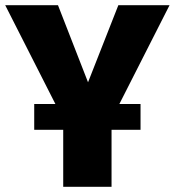

<svg xmlns="http://www.w3.org/2000/svg" viewBox="-31 -715 669 735"><path d="M396 0H211V-218H100V-317H181L-11 -695H191L306 -400L422 -695H618L426 -317H507V-218H396Z"/></svg>

Font: Trujillo ExtraBold
Style: Regular
Weight: 800
Designer: Fira Sans original fonts by bBox Type GmbH, Carrois Corporate GbR, & Edenspiekermann AG / Changes by Cristiano Sobral
Foundry: Fira Sans original fonts by bBox Type GmbH, Carrois Corporate GbR, & Edenspiekermann AG / Changes by Cristiano Sobral
Version: Version 4.301;July 28, 2020;FontCreator 13.0.0.2655 64-bit